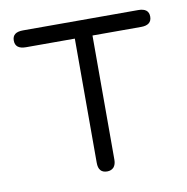

<svg xmlns="http://www.w3.org/2000/svg" viewBox="-61 -521 575 589"><g transform="rotate(-10 227.0 -226.5)"><path d="M227.5 8.5C227.5 8.5 227.5 8.5 227.5 8.5C209 8.5 200 -2 200 -23C200 -23 200 -23 200 -23C200 -23 200 -410 200 -410C200 -410 48 -410 48 -410C25.5 -410 14.5 -419 14.5 -436.5C14.5 -436.5 14.5 -436.5 14.5 -436.5C14.5 -454 25.5 -462.5 48 -462.5C48 -462.5 48 -462.5 48 -462.5C48 -462.5 406.5 -462.5 406.5 -462.5C428.5 -462.5 439.5 -454 439.5 -436.5C439.5 -436.5 439.5 -436.5 439.5 -436.5C439.5 -419 428.5 -410 406.5 -410C406.5 -410 406.5 -410 406.5 -410C406.5 -410 255 -410 255 -410C255 -410 255 -23 255 -23C255 -13 252.5 -5.5 248 0C243 5.5 236 8.5 227.5 8.5Z"/></g></svg>

Font: Jura-Fortis-Regular
Style: Regular
Weight: 500
Designer: Daniel Johnson, Alexei Vanyashin, Mirko Velimirovic
Foundry: Daniel Johnson
Version: ""